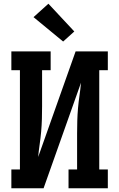

<svg xmlns="http://www.w3.org/2000/svg" viewBox="-20 -1011 640 1031"><path d="M41 0V-101H87V-634H41V-735H252V-634H206V-441Q206 -407 205 -372.5Q204 -338 201 -304Q198 -270 193 -236Q188 -202 185 -168L386 -735H559V-634H513V-101H559V0H348V-101H394V-294Q394 -328 395 -362.5Q396 -397 399 -431Q402 -465 407 -499Q412 -533 415 -567L214 0ZM319 -788 160 -919 240 -991 379 -842Z"/></svg>

Font: Iosevka Curly Slab Extended
Style: Bold
Weight: 700
Width: 7
Monospace: yes
Designer: Belleve Invis
Foundry: Belleve Invis
Version: Version 11.1.0; ttfautohint (v1.8.3)